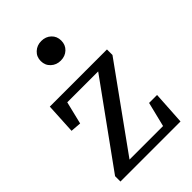

<svg xmlns="http://www.w3.org/2000/svg" viewBox="-215 -802 886 886"><g transform="rotate(-45 228.0 -358.5)"><path d="M29 0V-35L333 -456V-422L324 -432H214H84L121 -461L87 -321L35 -325L43 -475H416V-439L113 -18L123 -63V-42H240H379L342 -13L379 -163H431L421 0ZM229 -589Q201 -589 181.5 -607Q162 -625 162 -653Q162 -681 181.5 -699Q201 -717 229 -717Q258 -717 277 -699Q296 -681 296 -653Q296 -625 277 -607Q258 -589 229 -589Z"/></g></svg>

Font: Source Serif 4 Variable
Style: Regular
Weight: 400
Designer: Frank Grießhammer
Foundry: Adobe
Version: Version 4.005;hotconv 1.1.0;makeotfexe 2.6.0